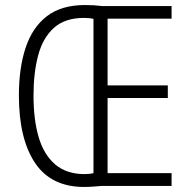

<svg xmlns="http://www.w3.org/2000/svg" viewBox="-20 -789 752 762"><path d="M317 -769Q338 -769 353.5 -768Q369 -767 385 -765H661V-715H407V-450H646V-400H407V-102H661V-51H383Q368 -50 351 -48.5Q334 -47 314 -47Q183 -47 119 -142.5Q55 -238 55 -410Q55 -520 82 -600.5Q109 -681 166.5 -725Q224 -769 317 -769ZM314 -718Q238 -718 194 -678.5Q150 -639 131.5 -569.5Q113 -500 113 -410Q113 -314 133.5 -244.5Q154 -175 199 -136.5Q244 -98 316 -98Q336 -98 351 -102V-714Q336 -718 314 -718Z"/></svg>

Font: Noto Sans Tamil UI Condensed Light
Style: Regular
Weight: 300
Width: 3
Designer: Jelle Bosma - Monotype Design Team
Foundry: Monotype Imaging Inc.
Version: Version 2.004; ttfautohint (v1.8.4.7-5d5b)